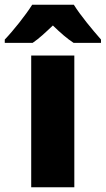

<svg xmlns="http://www.w3.org/2000/svg" viewBox="-70 -786 444 806"><path d="M240 -766H65C39 -724 -16 -655 -50 -620V-606H67C95 -625 119 -648 152 -679C184 -648 210 -625 239 -606H354V-620C318 -661 268 -721 240 -766ZM242 0V-553H61V0Z"/></svg>

Font: Noto Sans Devanagari UI SemiCondensed Black
Style: Regular
Weight: 900
Width: 4
Designer: Jelle Bosma - Monotype Design Team
Foundry: Monotype Imaging Inc.
Version: Version 2.004